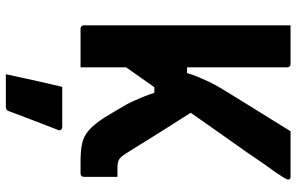

<svg xmlns="http://www.w3.org/2000/svg" viewBox="-194 -546 989 640"><g transform="rotate(90 300.0 -225.5)"><path d="M325 -415Q366 -351 408 -284.5Q450 -218 490 -153Q502 -134 511 -128.5Q520 -123 539 -123Q547 -123 551.5 -123Q556 -123 563 -123H569Q569 -107 569 -89Q569 -71 569 -54.5Q569 -38 569 -26Q569 -14 569 -11Q569 -6 566 -3Q563 0 558 0Q554 0 548.5 0Q543 0 535.5 0Q528 0 518 0Q483 0 458.5 -5Q434 -10 414 -27.5Q394 -45 371 -80Q353 -111 339.5 -133Q326 -155 317.5 -173.5Q309 -192 302 -209.5Q295 -227 289 -246H237ZM569 -700Q572 -700 574 -699Q576 -698 577 -696Q578 -694 578 -692Q578 -690 576.5 -686.5Q575 -683 569.5 -674Q564 -665 551 -646Q535 -625 512.5 -591.5Q490 -558 461 -517.5Q432 -477 399 -429.5Q366 -382 330 -331Q294 -280 257.5 -228Q221 -176 185 -125V-355H223Q229 -375 236.5 -393Q244 -411 252.5 -429Q261 -447 272 -465Q283 -483 295 -503Q313 -532 334.5 -567Q356 -602 378 -637Q400 -672 417 -700ZM64 -700Q98 -700 129 -700Q160 -700 193 -700Q198 -700 201 -697Q204 -694 204 -689Q204 -603 204 -517Q204 -431 204 -344.5Q204 -258 204 -172Q204 -86 204 0Q171 0 140 0Q109 0 75 0Q70 0 67 -3Q64 -6 64 -11Q64 -108 64 -205.5Q64 -303 64 -400Q64 -497 64 -594Q64 -621 64 -647Q64 -673 64 -700ZM269 61Q292 61 313.5 61Q335 61 357.5 61Q380 61 402 61Q408 61 411.5 64.5Q415 68 413 74Q402 103 391.5 129.5Q381 156 371.5 182Q362 208 350 239Q349 243 345.5 246Q342 249 335 249Q315 249 287 249Q259 249 227 249Q234 216 241 184Q248 152 255 121Q262 90 269 61Z"/></g></svg>

Font: Recursive
Style: Bold
Weight: 700
Version: Version 1.085